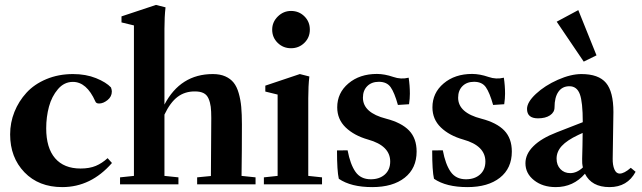

<svg xmlns="http://www.w3.org/2000/svg" viewBox="-20 -746 2598 777"><path d="M231.9 11.2Q136.7 11.2 78.9 -48.8Q21 -108.9 21 -202.1Q21 -249.5 38.3 -293Q55.7 -336.4 87.2 -370.8Q118.7 -405.3 167.7 -425.8Q216.8 -446.3 275.4 -446.3Q327.6 -446.3 368.7 -429.7Q409.7 -413.1 429.2 -392.1Q432.6 -381.8 432.6 -376Q432.6 -355 415.3 -341.1Q397.9 -327.1 380.9 -327.1Q368.7 -327.1 365.7 -335.9Q330.6 -414.6 274.9 -414.6Q239.7 -414.6 214.6 -385.3Q189.5 -356 178.2 -314.5Q167 -272.9 167 -226.6Q167 -147.5 202.9 -105.7Q238.8 -64 306.2 -64Q342.3 -64 367.7 -74.7Q393.1 -85.4 415.5 -106L433.1 -86.4Q348.1 11.2 231.9 11.2Z M465.8 0V-28.3L522 -34.2V-643.1L471.7 -655.3V-679.7L611.3 -726.1L649.9 -716.3Q645.5 -678.7 645.5 -629.9V-322.8Q710.4 -446.3 841.3 -446.3Q870.6 -446.3 891.6 -437Q912.6 -427.7 925.5 -411.6Q938.5 -395.5 946 -369.1Q953.6 -342.8 956.3 -313.2Q959 -283.7 959 -242.7Q959 -135.3 957.5 -34.2L1014.2 -28.3V0H777.8V-28.3L833.5 -33.7Q835 -262.2 835 -268.6Q835 -296.4 832.8 -314Q830.6 -331.5 824 -346.9Q817.4 -362.3 804 -369.1Q790.5 -376 769.5 -376Q728.5 -376.5 698.7 -354Q668.9 -331.5 645.5 -282.2V-34.2L702.1 -28.3V0Z M1081.5 -626Q1081.5 -656.7 1104.2 -679.2Q1127 -701.7 1157.7 -701.7Q1189.9 -701.7 1211.9 -679.9Q1233.9 -658.2 1233.9 -626Q1233.9 -594.2 1211.7 -572.5Q1189.5 -550.8 1157.7 -550.8Q1126 -550.8 1103.8 -572.5Q1081.5 -594.2 1081.5 -626ZM1047.9 0V-28.3L1103.5 -34.2V-363.3L1053.7 -375.5V-399.4L1193.4 -446.3L1231.9 -436.5Q1227.5 -397.9 1227.5 -348.6V-34.2L1283.2 -28.3V0Z M1486.3 11.2Q1400.4 11.2 1351.1 -22.5Q1343.8 -54.2 1343.8 -137.2L1386.7 -137.7Q1397.5 -80.6 1418.7 -50.5Q1439.9 -20.5 1480.5 -20.5Q1515.6 -20.5 1537.4 -39.8Q1559.1 -59.1 1559.1 -92.3Q1559.1 -156.2 1469.7 -181.2Q1413.1 -197.3 1378.9 -230.2Q1344.7 -263.2 1344.7 -311.5Q1344.7 -370.1 1390.1 -408.4Q1435.5 -446.8 1505.4 -446.8Q1536.1 -446.8 1571.8 -434.6Q1602.5 -423.8 1633.8 -431.6Q1638.7 -399.4 1638.7 -366.7Q1638.7 -347.2 1635.3 -324.2L1590.3 -321.3Q1576.2 -371.6 1560.8 -393.3Q1545.4 -415 1513.2 -415Q1483.9 -415 1466.3 -397.5Q1448.7 -379.9 1448.7 -350.6Q1448.7 -289.6 1543 -265.6Q1605 -249.5 1635.5 -217.8Q1666 -186 1666 -132.8Q1666 -64.9 1617.9 -26.9Q1569.8 11.2 1486.3 11.2Z M1871.6 11.2Q1785.6 11.2 1736.3 -22.5Q1729 -54.2 1729 -137.2L1772 -137.7Q1782.7 -80.6 1804 -50.5Q1825.2 -20.5 1865.7 -20.5Q1900.9 -20.5 1922.6 -39.8Q1944.3 -59.1 1944.3 -92.3Q1944.3 -156.2 1855 -181.2Q1798.3 -197.3 1764.2 -230.2Q1730 -263.2 1730 -311.5Q1730 -370.1 1775.4 -408.4Q1820.8 -446.8 1890.6 -446.8Q1921.4 -446.8 1957 -434.6Q1987.8 -423.8 2019 -431.6Q2023.9 -399.4 2023.9 -366.7Q2023.9 -347.2 2020.5 -324.2L1975.6 -321.3Q1961.4 -371.6 1946 -393.3Q1930.7 -415 1898.4 -415Q1869.1 -415 1851.6 -397.5Q1834 -379.9 1834 -350.6Q1834 -289.6 1928.2 -265.6Q1990.2 -249.5 2020.8 -217.8Q2051.3 -186 2051.3 -132.8Q2051.3 -64.9 2003.2 -26.9Q1955.1 11.2 1871.6 11.2Z M2342.3 -496.6 2232.9 -658.2 2320.3 -705.1 2394 -522ZM2229 11.2Q2176.3 11.2 2141.4 -16.4Q2106.4 -43.9 2106.4 -85.4Q2106.4 -122.6 2138.7 -154.5Q2170.9 -186.5 2232.9 -210.4L2338.4 -251.5Q2338.4 -333.5 2326.4 -365.2Q2314.5 -397 2284.2 -397Q2255.4 -397 2239.7 -374.5Q2224.1 -352.1 2224.1 -311.5Q2224.1 -291.5 2205.8 -279.3Q2187.5 -267.1 2157.2 -267.1Q2112.8 -267.1 2112.8 -305.2Q2112.8 -332.5 2148.9 -366.2Q2185.1 -399.9 2237.5 -423.1Q2290 -446.3 2333 -446.3Q2402.3 -446.3 2432.4 -410.6Q2462.4 -375 2462.4 -292.5Q2462.4 -291.5 2459.5 -104Q2459 -78.1 2466.3 -60.8Q2473.6 -43.5 2487.8 -43.5Q2505.9 -43.5 2532.7 -66.9L2552.2 -50.8Q2519 11.2 2446.8 11.2Q2374 11.2 2347.2 -43Q2300.3 11.2 2229 11.2ZM2232.4 -104Q2232.4 -78.1 2247.8 -61.8Q2263.2 -45.4 2287.6 -45.4Q2314.5 -45.4 2338.9 -68.4Q2335 -84.5 2335.9 -103.5Q2336.4 -121.1 2337.2 -156Q2337.9 -190.9 2337.9 -208L2319.8 -199.7Q2274.4 -178.2 2253.4 -155.3Q2232.4 -132.3 2232.4 -104Z"/></svg>

Font: Elstob
Style: Bold
Weight: 700
Designer: Peter S. Baker
Version: Version 1.015